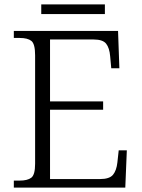

<svg xmlns="http://www.w3.org/2000/svg" viewBox="-20 -855 646 875"><path d="M43 0V-32H70Q105 -32 122.5 -45Q140 -58 140 -109V-603Q140 -655 123 -668.5Q106 -682 70 -682H43V-714H518L524 -544H487L482 -599Q479 -636 464 -655.5Q449 -675 407 -675H208V-393H450V-355H208V-39H436Q479 -39 495 -58.5Q511 -78 515 -115L521 -170H558L551 0ZM168 -791V-835H458V-791Z"/></svg>

Font: Noto Serif Gurmukhi Light
Style: Regular
Weight: 300
Designer: Vaibhav Singh and the Monotype Design Team
Foundry: Monotype Imaging Inc.
Version: Version 2.004; ttfautohint (v1.8.4.7-5d5b)